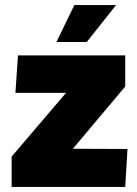

<svg xmlns="http://www.w3.org/2000/svg" viewBox="-20 -739 543 759"><path d="M26 -120 241 -372H41L51 -520H475V-397L268 -151L484 -150L475 0H26ZM203 -573 274 -719H439L323 -573Z"/></svg>

Font: Murecho Black
Style: Regular
Weight: 900
Designer: Neil Summerour
Foundry: Positype
Version: Version 1.010; ttfautohint (v1.8.3)